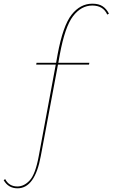

<svg xmlns="http://www.w3.org/2000/svg" viewBox="-140 -731 610 1040"><path d="M450 -657 441 -652Q419 -701 360 -701Q300 -701 256 -644Q212 -587 184 -436L176 -391H344L342 -381H174L81 114Q49 289 -45 289Q-95 289 -120 245L-112 239Q-91 279 -46 279Q-9 279 21.5 245.5Q52 212 70 114L162 -381H56L58 -391H164L172 -436Q201 -592 248 -651.5Q295 -711 360 -711Q395 -711 416 -697Q437 -683 450 -657Z"/></svg>

Font: Ysabeau Hairline
Style: Italic
Weight: 100
Italic angle: -12°
Designer: Christian Thalmann (Catharsis Fonts)
Version: Version 0.003